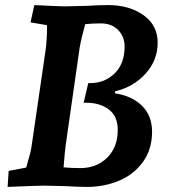

<svg xmlns="http://www.w3.org/2000/svg" viewBox="-20 -730 673 755"><path d="M14 -58 83 -71Q101 -131 104 -154L159 -531Q165 -573 165 -631L100 -642L115 -710Q215 -705 234 -705L319 -707Q369 -710 406 -710Q488 -710 544 -670.5Q600 -631 600 -562Q600 -493 552.5 -440.5Q505 -388 433 -371L432 -363Q499 -353 538.5 -314Q578 -275 578 -212Q578 -144 543 -94.5Q508 -45 449.5 -20Q391 5 322 5Q286 5 239 2L155 0Q130 0 10 5ZM296 -69Q360 -69 401.5 -110Q443 -151 443 -219Q443 -273 408 -299.5Q373 -326 319 -326H309L327 -403H333Q392 -403 431 -441.5Q470 -480 470 -547Q470 -586 444.5 -612Q419 -638 377 -638Q344 -638 315 -635Q299 -577 293 -541L242 -185Q234 -132 230 -72Q260 -69 296 -69Z"/></svg>

Font: Andada Pro ExtraBold
Style: Italic
Weight: 800
Italic angle: -6.99998°
Designer: Carolina Giovagnoli
Foundry: Huerta Tipografica
Version: Version 3.005; ttfautohint (v1.8.4)